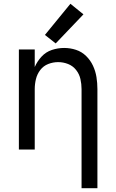

<svg xmlns="http://www.w3.org/2000/svg" viewBox="-20 -792 616 1017"><path d="M412 205H496V-320Q496 -352 491 -383.5Q486 -415 472.5 -444Q459 -473 436 -495.5Q413 -518 382.5 -528Q352 -538 320 -538Q287 -538 255 -527.5Q223 -517 200 -492Q177 -467 164 -437V-530H80V0H164V-320Q164 -347 170.5 -373.5Q177 -400 193.5 -421.5Q210 -443 235.5 -453Q261 -463 288 -463Q315 -463 340.5 -453Q366 -443 383 -421.5Q400 -400 406 -373.5Q412 -347 412 -320ZM275 -562 422 -716 353 -772 218 -607Z"/></svg>

Font: Iosevka SS01 Extended
Style: Regular
Weight: 400
Width: 7
Monospace: yes
Designer: Belleve Invis
Foundry: Belleve Invis
Version: Version 3.4.7; ttfautohint (v1.8.3)